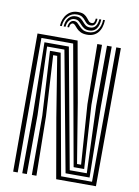

<svg xmlns="http://www.w3.org/2000/svg" viewBox="-102 -1028 792 1095"><g transform="rotate(10 294.0 -480.5)"><path d="M52.8 0V-800H285L347.2 -452.5L404 -106.2H427.5L403.2 -452.2L399 -800H426.2V-452.2L449 -85H388L263 -778.8H79.2V0ZM105.5 0 107.2 -342.8 100.5 -757.5H241.8L369.2 -63.8H468L453.8 -452.2L455.2 -800H482.5L481 -452.2L487.8 -42.5H348.8L219.8 -736.2H119.5L133.8 -342.8L132 0ZM161 0V-342.8L140 -715H201.8L326.8 -21.2H505.8L509 -800H535.5L532.2 0H302L241.8 -345.8L185.5 -693.8H162.2L182.5 -342.8L187.5 0ZM171 -865.5Q173.8 -909.2 198.5 -935.5Q223.2 -961.8 262.5 -960.8Q284.2 -960.5 296.2 -953.1Q308.2 -945.8 315.4 -936.4Q322.5 -927 329 -919.8Q335.5 -912.5 346.2 -912.2Q356 -912 360.1 -919.1Q364.2 -926.2 365.5 -941.5H375.2Q374 -919.2 366.6 -908.4Q359.2 -897.5 343 -897.8Q328.8 -897.8 320.2 -904.9Q311.8 -912 304.5 -921.4Q297.2 -930.8 286.8 -938Q276.2 -945.2 257.8 -945.8Q225.8 -946.5 204.8 -924Q183.8 -901.5 181.8 -865.5ZM192.5 -865.5Q194.8 -899.5 211.4 -917.4Q228 -935.2 253.2 -934.5Q270.2 -934 280.4 -926.6Q290.5 -919.2 298.2 -909.9Q306 -900.5 315.2 -893.2Q324.5 -886 340.2 -885.8Q360.8 -885.2 372.4 -899.4Q384 -913.5 386.2 -941.5H397Q395.5 -905.5 380.4 -886.5Q365.2 -867.5 338.5 -868Q320.5 -868.2 309.2 -875.6Q298 -883 289.6 -892.6Q281.2 -902.2 272.2 -909.8Q263.2 -917.2 249.2 -917.5Q230 -918.2 217.4 -903.6Q204.8 -889 203.5 -865.5ZM214 -865.5Q215.5 -885 224.5 -895.9Q233.5 -906.8 247 -906.2Q258.2 -906 266.4 -898.8Q274.5 -891.5 283.1 -882Q291.8 -872.5 303.9 -865.2Q316 -858 335.2 -857.8Q368.2 -857 387.5 -880Q406.8 -903 407.8 -941.5H418.5Q416.5 -893.8 393.9 -867.8Q371.2 -841.8 330.5 -842.2Q307.8 -842.5 293.6 -849.8Q279.5 -857 270.9 -866.4Q262.2 -875.8 255.9 -883.1Q249.5 -890.5 242.2 -891Q235.2 -891.5 229.9 -884.8Q224.5 -878 224 -865.5Z"/></g></svg>

Font: Big Shoulders Inline Text Thin ExtraBold
Style: Regular
Weight: 800
Version: Version 2.002